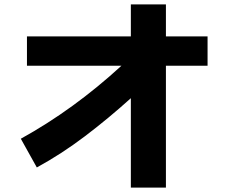

<svg xmlns="http://www.w3.org/2000/svg" viewBox="-20 -823 1040 876"><path d="M148 -59 75 -190Q316 -323 534 -523H103V-657H577V-803H737V-657H927V-523H737V33H577V-375Q474 -282 367 -201Q260 -120 148 -59Z"/></svg>

Font: Murecho
Style: Bold
Weight: 700
Designer: Neil Summerour
Foundry: Positype
Version: Version 1.010; ttfautohint (v1.8.3)